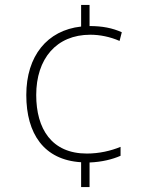

<svg xmlns="http://www.w3.org/2000/svg" viewBox="-20 -744 610 774"><path d="M341 -639V-724H307V-637C170 -622 86 -518 86 -361C86 -205 157 -99 307 -90V10H341V-89C392 -91 434 -102 466 -116V-152C427 -136 380 -125 330 -125C188 -125 126 -225 126 -361C126 -507 207 -604 344 -604C382 -604 423 -596 462 -579L471 -614C433 -631 393 -639 341 -639Z"/></svg>

Font: Noto Sans Sinhala UI ExtraLight
Style: Regular
Weight: 200
Designer: Jelle Bosma - Monotype Design Team
Foundry: Monotype Imaging Inc.
Version: Version 2.006